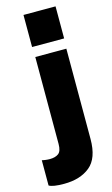

<svg xmlns="http://www.w3.org/2000/svg" viewBox="-216 -833 643 1099"><g transform="rotate(-15 105.5 -283.0)"><path d="M20 214Q-47 214 -69 200V50Q-64 52 -49.5 54Q-35 56 -23 56Q10 56 29 42Q48 28 48 -15V-530H232V5Q232 119 174 166.5Q116 214 20 214ZM235 -590H45V-780H235Z"/></g></svg>

Font: Tanohe Sans Black
Style: Regular
Weight: 900
Designer: Village Type and Design LLC & Cristiano Sobral
Foundry: Cooper Hewitt Smithsonian Design Museum
Version: Version 1.00;March 11, 2020;FontCreator 12.0.0.2522 64-bit; 